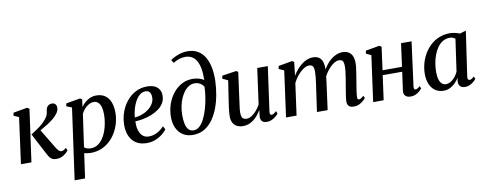

<svg xmlns="http://www.w3.org/2000/svg" viewBox="-81 -1258 4905 1938"><g transform="rotate(-10 2371.0 -288.5)"><path d="M45 0 109 -472 56 -495 61.5 -525 204.5 -550.5 227 -536.5 152.5 0ZM406.5 10Q384 10 368.2 2.5Q352.5 -5 341.5 -18.8Q330.5 -32.5 321 -51L202 -277.5Q235.5 -298.5 264.2 -318Q293 -337.5 317 -358.2Q341 -379 360.5 -403.5Q381 -427 387.8 -449.8Q394.5 -472.5 396 -490.5Q398.5 -511 407.5 -523.8Q416.5 -536.5 429.5 -542.8Q442.5 -549 456.5 -549Q481.5 -549 493.2 -535.2Q505 -521.5 505.5 -501Q506 -481.5 497.8 -463.8Q489.5 -446 475.5 -430Q459 -409 432 -387.8Q405 -366.5 374.5 -347.2Q344 -328 315.5 -312.2Q287 -296.5 266.5 -286.5L287 -321.5L417 -106.5Q429.5 -85 443 -71.8Q456.5 -58.5 469.5 -58.5Q479.5 -58.5 491.8 -64Q504 -69.5 518.5 -83.5L532.5 -57Q523.5 -43.5 505.8 -27.8Q488 -12 462.8 -1Q437.5 10 406.5 10Z M550.5 254 652 -474.5 597 -496.5 602.5 -525 747.5 -550 767.5 -538 757 -460Q773 -485 796.8 -505.8Q820.5 -526.5 850 -539Q879.5 -551.5 913 -551.5Q966.5 -551.5 1002.5 -526.5Q1038.5 -501.5 1056.5 -456Q1074.5 -410.5 1074.5 -348Q1074.5 -296.5 1060.8 -245Q1047 -193.5 1020.5 -147.5Q994 -101.5 955.8 -66Q917.5 -30.5 868 -10.2Q818.5 10 759 10Q743 10 726 7.5Q709 5 693 1.5L657.5 254ZM701.5 -57.5Q713.5 -47 730.2 -41.2Q747 -35.5 768.5 -35.5Q807 -35.5 837.5 -54.5Q868 -73.5 891 -106Q914 -138.5 928.8 -179.5Q943.5 -220.5 951 -264.8Q958.5 -309 958.5 -351Q958.5 -394.5 949.2 -425.8Q940 -457 922 -474Q904 -491 877.5 -491Q850.5 -491 825.2 -476.5Q800 -462 780 -439.2Q760 -416.5 749 -392Z M1542 -94Q1527.5 -73.5 1498 -49Q1468.5 -24.5 1427 -7Q1385.5 10.5 1334 10.5Q1282.5 10.5 1245.2 -7.2Q1208 -25 1184.5 -55.5Q1161 -86 1150 -124.8Q1139 -163.5 1139.5 -204.5Q1140 -275.5 1162.2 -338.2Q1184.5 -401 1224 -449Q1263.5 -497 1317 -524.5Q1370.5 -552 1433 -552Q1481 -552 1511.8 -537Q1542.5 -522 1557.8 -496Q1573 -470 1573 -436.5Q1573.5 -392 1552.8 -357.8Q1532 -323.5 1497.2 -299Q1462.5 -274.5 1420.5 -258.5Q1378.5 -242.5 1335.8 -234.5Q1293 -226.5 1257.5 -225.5Q1255.5 -192 1260.5 -161Q1265.5 -130 1278.5 -105.2Q1291.5 -80.5 1313.2 -66Q1335 -51.5 1366.5 -51.5Q1397.5 -51.5 1425.2 -61.2Q1453 -71 1477.5 -88.2Q1502 -105.5 1522.5 -128ZM1410.5 -506.5Q1377 -506.5 1350.5 -484.5Q1324 -462.5 1304.5 -426.5Q1285 -390.5 1273.5 -348.2Q1262 -306 1258.5 -265Q1288 -267 1317.8 -275.8Q1347.5 -284.5 1374.2 -299.8Q1401 -315 1422 -335.5Q1443 -356 1455.2 -381.5Q1467.5 -407 1467 -436.5Q1466.5 -471.5 1452 -489Q1437.5 -506.5 1410.5 -506.5Z M1808 10.5Q1748 10.5 1705.8 -16.8Q1663.5 -44 1641 -92.5Q1618.5 -141 1618.5 -205Q1618.5 -272 1639 -333.5Q1659.5 -395 1697.2 -443.5Q1735 -492 1786.5 -519.8Q1838 -547.5 1899.5 -547.5Q1934 -547.5 1966 -538.2Q1998 -529 2014.5 -514.5Q2016.5 -584 2007 -634.2Q1997.5 -684.5 1978 -716.5Q1958.5 -748.5 1930 -763.8Q1901.5 -779 1865 -779Q1835 -779 1805.5 -770Q1776 -761 1742 -740L1721 -772Q1747 -790.5 1776.5 -803.5Q1806 -816.5 1835.8 -823.8Q1865.5 -831 1894.5 -831Q1961 -831 2005.8 -803.2Q2050.5 -775.5 2077 -727.2Q2103.5 -679 2114.2 -617.2Q2125 -555.5 2123 -488Q2120.5 -421.5 2108.5 -351.5Q2096.5 -281.5 2072.8 -217Q2049 -152.5 2012.5 -101Q1976 -49.5 1925.2 -19.5Q1874.5 10.5 1808 10.5ZM1823 -34Q1856.5 -34 1884.5 -60.5Q1912.5 -87 1934 -131Q1955.5 -175 1971 -229Q1986.5 -283 1995.2 -340Q2004 -397 2005.5 -448Q1996 -464.5 1981.5 -476.2Q1967 -488 1949.2 -494Q1931.5 -500 1912 -500Q1882 -500 1855 -484.5Q1828 -469 1806 -441Q1784 -413 1767.8 -375.8Q1751.5 -338.5 1742.8 -294.2Q1734 -250 1734 -202.5Q1734 -152 1742.5 -114Q1751 -76 1770.5 -55Q1790 -34 1823 -34Z M2321 10.5Q2288 10.5 2261.8 -1.8Q2235.5 -14 2219.8 -40.5Q2204 -67 2204 -109.5Q2204 -125.5 2205.8 -147.5Q2207.5 -169.5 2210.8 -194.5Q2214 -219.5 2217.5 -243.5Q2221 -267.5 2224 -286L2252 -471L2196.5 -497L2201.5 -527L2347 -549L2367 -537.5L2332.5 -285.5Q2330.5 -265.5 2327.2 -243.5Q2324 -221.5 2321 -200Q2318 -178.5 2316.2 -159.8Q2314.5 -141 2314.5 -127.5Q2314.5 -100.5 2320.8 -85Q2327 -69.5 2339.2 -63Q2351.5 -56.5 2369.5 -56.5Q2395 -56.5 2421.5 -73.2Q2448 -90 2471.5 -117.5Q2495 -145 2512 -176.5L2562.5 -542.5H2671L2607.5 -87.5Q2605 -69.5 2609.5 -60.5Q2614 -51.5 2623.5 -51.5Q2633 -51.5 2644.8 -58Q2656.5 -64.5 2672.5 -80.5L2684.5 -55.5Q2678 -45.5 2661 -29.8Q2644 -14 2619.2 -2Q2594.5 10 2565 10Q2531 10 2516 -7Q2501 -24 2501.5 -50Q2501.5 -53 2502.2 -60.8Q2503 -68.5 2504.2 -79Q2505.5 -89.5 2507 -100.2Q2508.5 -111 2509.5 -119L2508.5 -120Q2493.5 -94.5 2474.5 -71.2Q2455.5 -48 2432 -29.5Q2408.5 -11 2381 -0.2Q2353.5 10.5 2321 10.5Z M2940.5 -538 2924.5 -398.5Q2942 -429 2965.2 -456.5Q2988.5 -484 3015.5 -505.2Q3042.5 -526.5 3072.2 -538.5Q3102 -550.5 3133.5 -550.5Q3169 -550.5 3192.5 -536Q3216 -521.5 3227.5 -491.5Q3239 -461.5 3239 -415Q3239 -408.5 3238.2 -399.2Q3237.5 -390 3236.2 -379.2Q3235 -368.5 3233.5 -357L3218.5 -367Q3236.5 -408 3260.2 -441.8Q3284 -475.5 3312.5 -499.8Q3341 -524 3372.5 -537.2Q3404 -550.5 3437.5 -550.5Q3488.5 -550.5 3518.8 -518.8Q3549 -487 3549 -418.5Q3549 -398.5 3545.2 -368.8Q3541.5 -339 3536.2 -306Q3531 -273 3526 -243Q3521.5 -215.5 3516.5 -185.8Q3511.5 -156 3507.8 -129Q3504 -102 3503 -82Q3502.5 -65.5 3506.5 -58.5Q3510.5 -51.5 3518.5 -51.5Q3528.5 -51.5 3540 -58Q3551.5 -64.5 3568 -80L3580 -56Q3573 -46.5 3556 -30.8Q3539 -15 3513.5 -2.2Q3488 10.5 3455 10.5Q3431.5 10.5 3416.8 2.8Q3402 -5 3395.5 -19.5Q3389 -34 3389 -54Q3389.5 -71.5 3393.5 -99.8Q3397.5 -128 3403 -160.5Q3408.5 -193 3413.5 -224Q3418.5 -253.5 3423.8 -286.2Q3429 -319 3432.8 -350.2Q3436.5 -381.5 3436.5 -406Q3436.5 -446 3424.8 -461Q3413 -476 3387 -476Q3366.5 -476 3343 -463Q3319.5 -450 3295.8 -426Q3272 -402 3251 -370Q3230 -338 3215 -299.5L3235 -367.5Q3234 -347 3231.5 -324Q3229 -301 3226 -278.2Q3223 -255.5 3220 -234L3188.5 0H3079L3110.5 -222.5Q3115 -253 3119.8 -286Q3124.5 -319 3127.5 -350.2Q3130.5 -381.5 3130.5 -405Q3130 -446.5 3118.5 -461.5Q3107 -476.5 3078.5 -476.5Q3059.5 -476.5 3037.2 -464.5Q3015 -452.5 2992.2 -431.2Q2969.5 -410 2949.5 -383Q2929.5 -356 2915 -326.5L2870 0H2762L2826.5 -471.5L2773.5 -495L2779 -525L2920 -550Z M4083.5 -85.5Q4081.5 -67 4086 -59.2Q4090.5 -51.5 4098 -51.5Q4107 -51.5 4118 -57Q4129 -62.5 4144.5 -77L4156.5 -52.5Q4149.5 -43 4133.2 -28Q4117 -13 4092.8 -1.2Q4068.5 10.5 4037.5 10.5Q4016.5 10.5 4000.2 3Q3984 -4.5 3975.8 -20.2Q3967.5 -36 3970.5 -60.5L3997 -251H3797L3762.5 0H3655L3719.5 -470.5L3667.5 -494L3673 -524.5L3813.5 -549L3836 -536L3804 -300H4003.5L4035.5 -537H4143.5Z M4635 -90Q4632 -68 4638 -59.8Q4644 -51.5 4654 -51.5Q4663 -51.5 4674 -57.8Q4685 -64 4699 -78L4712 -53.5Q4706 -44.5 4689.8 -29.2Q4673.5 -14 4649.2 -1.8Q4625 10.5 4594.5 10.5Q4563.5 10.5 4546.5 -7Q4529.5 -24.5 4531 -57.5L4536 -94Q4521 -68 4497.8 -44.2Q4474.5 -20.5 4444.5 -5Q4414.5 10.5 4377.5 10.5Q4326.5 10.5 4290.8 -14.8Q4255 -40 4236.2 -84.8Q4217.5 -129.5 4217.5 -188.5Q4217.5 -240 4231 -291.5Q4244.5 -343 4271 -389.5Q4297.5 -436 4336.2 -472.2Q4375 -508.5 4425.5 -529.5Q4476 -550.5 4537.5 -550.5Q4563.5 -550.5 4590.5 -544.2Q4617.5 -538 4638.5 -529L4701.5 -548.5ZM4584 -485.5Q4574 -495 4559.8 -500.2Q4545.5 -505.5 4527.5 -505.5Q4488 -505.5 4456.8 -486.5Q4425.5 -467.5 4402.2 -435Q4379 -402.5 4363.8 -361.5Q4348.5 -320.5 4341 -276Q4333.5 -231.5 4333.5 -189Q4333.5 -142 4343.2 -111.2Q4353 -80.5 4370.5 -65.5Q4388 -50.5 4411 -50.5Q4431.5 -50.5 4450.2 -59.5Q4469 -68.5 4485.2 -83.5Q4501.5 -98.5 4514.8 -117.5Q4528 -136.5 4537 -156.5Z"/></g></svg>

Font: Merriweather 60pt Medium
Style: Italic
Weight: 500
Italic angle: -7.8°
Version: Version 2.101